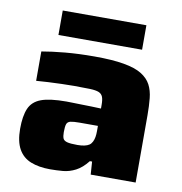

<svg xmlns="http://www.w3.org/2000/svg" viewBox="-79 -768 806 850"><g transform="rotate(10 324.0 -343.0)"><path d="M201 8Q151 8 114.5 -6.5Q78 -21 59 -55Q40 -89 40 -146Q40 -203 54.5 -237Q69 -271 107.5 -285.5Q146 -300 221 -300Q230 -300 247.5 -299.5Q265 -299 288 -298.5Q311 -298 334 -297.5Q357 -297 377 -296V-313Q377 -336 372 -348.5Q367 -361 354 -366.5Q341 -372 314 -373Q287 -374 243 -374Q218 -374 187 -373Q156 -372 126 -370.5Q96 -369 73 -367V-499Q118 -507 177.5 -512.5Q237 -518 310 -518Q389 -518 441 -509Q493 -500 522 -482Q551 -464 564.5 -438.5Q578 -413 581.5 -378.5Q585 -344 585 -303V0H383L379 -58H369Q344 -26 316 -11.5Q288 3 259.5 5.5Q231 8 201 8ZM302 -119Q320 -119 333.5 -122Q347 -125 355 -130.5Q363 -136 368 -146Q373 -156 375 -168Q377 -180 377 -195V-218H295Q268 -218 254.5 -215Q241 -212 237 -201Q233 -190 233 -165Q233 -146 237 -136.5Q241 -127 255.5 -123Q270 -119 302 -119ZM135 -584V-694H511V-584Z"/></g></svg>

Font: Saira Expanded ExtraBold
Style: Regular
Weight: 800
Width: 7
Designer: Hector Gatti with collaboration of the Omnibus-Type team
Foundry: Omnibus-Type
Version: Version 1.101